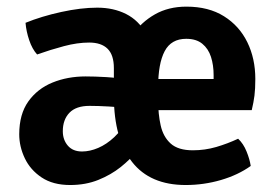

<svg xmlns="http://www.w3.org/2000/svg" viewBox="-20 -530 808 564"><path d="M36.5 -135.5Q36.5 -194.5 63.2 -232Q90 -269.5 134.2 -287.5Q178.5 -305.5 231.5 -305.5Q258.5 -305.5 292.2 -303.5Q326 -301.5 355 -295.5V-210Q330.5 -215.5 299 -217.2Q267.5 -219 243 -219Q203.5 -219 184 -198.8Q164.5 -178.5 164.5 -144.5Q164.5 -119.5 179.2 -102.2Q194 -85 221 -85Q244 -85 268.5 -95.5Q293 -106 315.5 -127Q338 -148 354 -179L382.5 -86.5Q363 -62 334.5 -39.2Q306 -16.5 268.8 -1.5Q231.5 13.5 186 13.5Q135.5 13.5 102.2 -8.8Q69 -31 52.8 -65.2Q36.5 -99.5 36.5 -135.5ZM314.5 -245.5V-330Q314.5 -368.5 296 -386.8Q277.5 -405 242 -405Q207.5 -405 168 -394.5Q128.5 -384 89 -370Q74.5 -386 65.8 -412Q57 -438 55 -463Q101.5 -482 159.8 -494.8Q218 -507.5 265.5 -507.5Q313.5 -507.5 350.5 -488.8Q387.5 -470 408.2 -432.2Q429 -394.5 429 -337.5V-245.5ZM395.5 -206.5V-298H607.5V-309.5Q607.5 -338.5 599.8 -362.8Q592 -387 574.2 -401.5Q556.5 -416 527 -416Q483 -416 463.8 -379.8Q444.5 -343.5 444.5 -273.5V-235.5Q444.5 -195 452 -161.5Q459.5 -128 481.5 -108.2Q503.5 -88.5 546.5 -88.5Q582 -88.5 615.2 -98.2Q648.5 -108 679.5 -122.5Q695 -108 704.2 -85.2Q713.5 -62.5 716.5 -42.5Q679.5 -16 629 -1.2Q578.5 13.5 525.5 13.5Q421 13.5 368 -54.2Q315 -122 314.5 -245.5Q314.5 -294 328 -341Q341.5 -388 368.2 -426.5Q395 -465 435 -487.8Q475 -510.5 527.5 -510.5Q593 -510.5 638 -482.2Q683 -454 706.5 -406Q730 -358 730 -298Q730 -269 727.5 -249.2Q725 -229.5 719.5 -206.5Z"/></svg>

Font: Signika Light SemiBold
Style: Regular
Weight: 600
Version: Version 2.003;gftools[0.9.32]